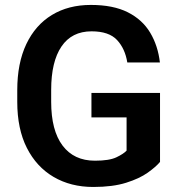

<svg xmlns="http://www.w3.org/2000/svg" viewBox="-20 -741 722 771"><path d="M622.6 -367.7V-90.8Q606.4 -71.3 573.2 -47.6Q540 -23.9 486.3 -7.1Q432.6 9.8 354.5 9.8Q264.2 9.8 195.3 -30.5Q126.5 -70.8 87.9 -147Q49.3 -223.1 49.3 -332V-378.9Q49.3 -487.3 85.7 -564Q122.1 -640.6 188.5 -680.9Q254.9 -721.2 344.7 -721.2Q434.6 -721.2 493.2 -691.7Q551.8 -662.1 583 -609.9Q614.3 -557.6 622.1 -490.2H491.2Q482.4 -545.4 450 -580.3Q417.5 -615.2 347.7 -615.2Q268.1 -615.2 226.8 -554.2Q185.5 -493.2 185.5 -379.9V-332Q185.5 -217.3 231.2 -156.5Q276.9 -95.7 361.3 -95.7Q418.9 -95.7 447.5 -109.4Q476.1 -123 488.3 -136.2V-269.5H347.2V-367.7Z"/></svg>

Font: Vazirmatn RD UI SemiBold
Style: Regular
Weight: 600
Designer: Saber Rastikerdar
Foundry: Saber Rastikerdar
Version: Version 33.003